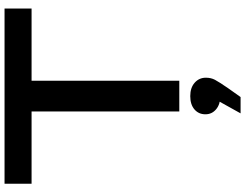

<svg xmlns="http://www.w3.org/2000/svg" viewBox="-134 -656 1053 824"><g transform="rotate(-90 392.0 -243.5)"><path d="M326 -689H458V0H326ZM16 -750H768V-634H16ZM318 263 387 139 392 176Q357 176 335.5 158Q314 140 314 112Q314 83 335 65Q356 47 392 47Q428 47 449.5 66Q471 85 471 114Q471 136 462 153Q453 170 427 208L388 263Z"/></g></svg>

Font: Unbounded
Style: Regular
Weight: 400
Designer: Luke Prowse, Jean-Baptiste Morizot, Fátima Lázaro, Florian Runge
Foundry: NaN
Version: Version 1.701;gftools[0.9.28.dev5+ged2979d]